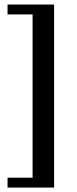

<svg xmlns="http://www.w3.org/2000/svg" viewBox="-20 -720 346 866"><path d="M224 -699.5V126H14V81.5H127V-655H14V-699.5Z"/></svg>

Font: Newsreader Text
Style: Bold
Weight: 700
Designer: Hugues Gentile
Foundry: Production Type
Version: Version 1.001